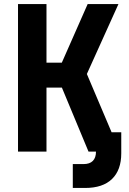

<svg xmlns="http://www.w3.org/2000/svg" viewBox="-20 -750 640 950"><path d="M340.2 180V61.9H393Q423.6 61.9 439.2 46.3Q454.9 30.7 454.9 0V-95.6H580V8.5Q580 91.4 534.2 135.7Q488.4 180 401.5 180ZM69.1 0V-730H210V-439.8H285.8L413.8 -730H566.1L409.8 -383.9L572.7 0H417.9L286.2 -316.6H210V0Z"/></svg>

Font: JetBrains Mono
Style: Regular
Weight: 400
Monospace: yes
Designer: Philipp Nurullin, Konstantin Bulenkov
Foundry: JetBrains
Version: Version 2.305